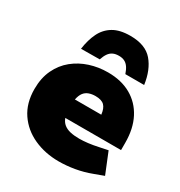

<svg xmlns="http://www.w3.org/2000/svg" viewBox="-180 -891 964 1026"><g transform="rotate(30 302.0 -377.5)"><path d="M330 9Q246 9 176.5 -22.5Q107 -54 66 -114.5Q25 -175 25 -262Q25 -330 49.5 -381.5Q74 -433 116 -467Q158 -501 211 -518Q264 -535 322 -535Q405 -535 464.5 -501Q524 -467 556.5 -404.5Q589 -342 589 -255V-210H245Q253 -188 269 -175Q285 -162 309 -156.5Q333 -151 364 -151Q389 -151 418 -154.5Q447 -158 479 -165L532 -176L584 -48L527 -27Q477 -8 427 0.5Q377 9 330 9ZM240 -321H403Q399 -358 382 -375Q365 -392 327 -392Q305 -392 287 -385.5Q269 -379 257.5 -364Q246 -349 240 -321ZM328 -764Q421 -764 465.5 -712Q510 -660 522 -573H406Q398 -597 387.5 -612Q377 -627 362.5 -634Q348 -641 328 -641Q307 -641 292 -634Q277 -627 266.5 -612Q256 -597 248 -573L133 -572Q141 -630 162 -673Q183 -716 223 -740Q263 -764 328 -764Z"/></g></svg>

Font: REM Medium Black
Style: Regular
Weight: 900
Version: Version 1.005;gftools[0.9.28]